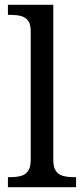

<svg xmlns="http://www.w3.org/2000/svg" viewBox="-20 -780 350 800"><path d="M13 0V-42H26Q49 -42 67.5 -47Q86 -52 97 -67.5Q108 -83 108 -114V-650Q108 -680 96.5 -694.5Q85 -709 66.5 -713.5Q48 -718 26 -718H13V-760H202V-114Q202 -83 213 -67.5Q224 -52 243 -47Q262 -42 284 -42H297V0Z"/></svg>

Font: Noto Serif Toto
Style: Regular
Weight: 400
Designer: Monotype Design Team
Foundry: Monotype Imaging Inc.
Version: Version 2.001